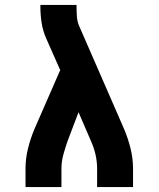

<svg xmlns="http://www.w3.org/2000/svg" viewBox="-20 -755 640 775"><path d="M83 0V-74Q83 -115 93 -155.5Q103 -196 119 -234L223 -472L166 -601Q153 -631 148 -663Q143 -695 143 -728V-735H289V-728Q289 -708 290.5 -687.5Q292 -667 300 -649L481 -234Q497 -196 507 -155.5Q517 -115 517 -74V0H372V-74Q372 -103 365.5 -131.5Q359 -160 347 -186L297 -302L254 -189Q244 -161 236 -132Q228 -103 228 -74V0Z"/></svg>

Font: Iosevka Curly Slab HvEx
Style: Regular
Weight: 900
Width: 7
Monospace: yes
Designer: Belleve Invis
Foundry: Belleve Invis
Version: Version 11.1.0; ttfautohint (v1.8.3)